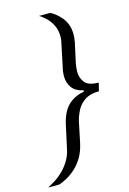

<svg xmlns="http://www.w3.org/2000/svg" viewBox="-202 -807 686 1020"><g transform="rotate(-15 141.0 -296.5)"><path d="M-69 150Q-49 140 -26 125.5Q-3 111 19 89Q41 67 57.5 39.5Q74 12 81 -23L108 -147Q116 -185 132 -215Q148 -245 176 -265Q204 -285 246 -293L247 -300Q204 -309 184.5 -335.5Q165 -362 165 -400Q165 -411 166.5 -423Q168 -435 171 -446L197 -570Q200 -581 201 -590Q202 -599 202 -608Q202 -643 189 -669.5Q176 -696 157 -714.5Q138 -733 120 -743H182Q193 -738 208 -726.5Q223 -715 238 -698Q253 -681 262.5 -657Q272 -633 272 -601Q272 -591 271 -581Q270 -571 268 -560L243 -445Q242 -435 240.5 -424.5Q239 -414 239 -404Q239 -370 259 -344.5Q279 -319 335 -319L324 -274Q276 -274 246.5 -254.5Q217 -235 202 -206Q187 -177 180 -148L156 -33Q146 12 126.5 44Q107 76 82.5 97.5Q58 119 34.5 131.5Q11 144 -7 150Z"/></g></svg>

Font: Saira Expanded
Style: Italic
Weight: 400
Width: 7
Italic angle: -12°
Designer: Hector Gatti with collaboration of the Omnibus-Type team
Foundry: Omnibus-Type
Version: Version 1.101